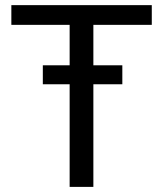

<svg xmlns="http://www.w3.org/2000/svg" viewBox="-20 -731 637 751"><path d="M345.2 -475.6V-633.8H573.7V-710.9H24.4V-633.8H252.4V-475.6H147.5V-401.4H252.4V0H345.2V-401.4H458.5V-475.6Z"/></svg>

Font: Vazirmatn
Style: Regular
Weight: 400
Designer: Saber Rastikerdar
Foundry: Saber Rastikerdar
Version: Version 33.003